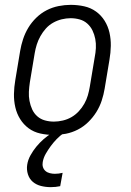

<svg xmlns="http://www.w3.org/2000/svg" viewBox="-20 -548 540 791"><path d="M202 8Q173 8 146 2Q119 -4 98 -19.5Q77 -35 63 -57.5Q49 -80 43 -106.5Q37 -133 37.5 -161Q38 -189 43 -218L63 -338Q67 -362 75 -386.5Q83 -411 96.5 -433.5Q110 -456 129.5 -475Q149 -494 172.5 -506Q196 -518 221.5 -523Q247 -528 271 -528Q300 -528 327 -522Q354 -516 375.5 -500.5Q397 -485 411 -462.5Q425 -440 431 -413.5Q437 -387 436.5 -359Q436 -331 431 -302L411 -182Q407 -158 399 -133.5Q391 -109 377 -86.5Q363 -64 343.5 -45Q324 -26 300.5 -14Q277 -2 251.5 3Q226 8 202 8ZM202 -47Q220 -47 239 -51.5Q258 -56 274.5 -65.5Q291 -75 304.5 -89.5Q318 -104 327.5 -121Q337 -138 342 -155.5Q347 -173 350 -191L370 -311Q374 -331 375 -350Q376 -369 372.5 -387.5Q369 -406 361 -422.5Q353 -439 339.5 -451Q326 -463 308 -468Q290 -473 271 -473Q253 -473 234.5 -468.5Q216 -464 199 -454.5Q182 -445 169 -430.5Q156 -416 146.5 -399Q137 -382 131.5 -364.5Q126 -347 123 -329L103 -209Q100 -189 99 -170Q98 -151 101.5 -132.5Q105 -114 112.5 -97.5Q120 -81 133.5 -69Q147 -57 165 -52Q183 -47 202 -47ZM189 223Q168 223 148.5 218Q129 213 115 201Q101 189 95 170Q89 151 92 131Q95 111 105.5 92Q116 73 129.5 56.5Q143 40 159.5 25.5Q176 11 194 0L206 -8H244L243 0Q227 11 213.5 25Q200 39 189 54Q178 69 168.5 85.5Q159 102 156 120Q154 131 157 140.5Q160 150 167.5 156.5Q175 163 185.5 165.5Q196 168 206 168Q214 168 222 167Q230 166 238 164L228 219Q219 221 209 222Q199 223 189 223Z"/></svg>

Font: Iosevka Curly Slab Light
Style: Italic
Weight: 300
Italic angle: -9°
Monospace: yes
Designer: Belleve Invis
Foundry: Belleve Invis
Version: Version 22.1.2; ttfautohint (v1.8.4)